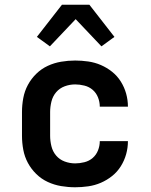

<svg xmlns="http://www.w3.org/2000/svg" viewBox="-20 -784 640 812"><path d="M298 8Q268 8 238.5 3Q209 -2 182 -14.5Q155 -27 133.5 -48Q112 -69 98 -95Q84 -121 78.5 -150.5Q73 -180 73 -210V-310Q73 -340 78.5 -369.5Q84 -399 98 -425Q112 -451 133.5 -472Q155 -493 182 -505.5Q209 -518 238.5 -523Q268 -528 298 -528Q325 -528 353 -524Q381 -520 406.5 -509Q432 -498 454 -480.5Q476 -463 491 -439Q506 -415 513.5 -388Q521 -361 521 -333H402Q402 -353 394.5 -372Q387 -391 372 -404Q357 -417 337 -422Q317 -427 298 -427Q275 -427 253.5 -419Q232 -411 217.5 -394Q203 -377 197.5 -354.5Q192 -332 192 -310V-210Q192 -188 197.5 -165.5Q203 -143 217.5 -126Q232 -109 253.5 -101Q275 -93 298 -93Q317 -93 337 -98Q357 -103 372 -116Q387 -129 394.5 -148Q402 -167 402 -187H521Q521 -159 513.5 -132Q506 -105 491 -81Q476 -57 454 -39.5Q432 -22 406.5 -11Q381 0 353 4Q325 8 298 8ZM191 -588 136 -628 242 -764H358L464 -628L409 -588L300 -703Z"/></svg>

Font: Iosevka Fixed Extended
Style: Bold
Weight: 700
Width: 7
Monospace: yes
Designer: Belleve Invis
Foundry: Belleve Invis
Version: Version 24.1.1; ttfautohint (v1.8.4)